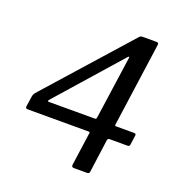

<svg xmlns="http://www.w3.org/2000/svg" viewBox="-133 -856 915 970"><g transform="rotate(20 324.5 -371.0)"><path d="M451 -733Q456 -739 460.5 -740.5Q465 -742 474 -742H545Q557 -742 555 -729L492 -278Q491 -271 497 -271H593Q600 -271 603 -268.5Q606 -266 605 -260L598 -210Q597 -204 594.5 -201.5Q592 -199 584 -199H489Q480 -199 478 -189L454 -12Q453 -5 450 -2.5Q447 0 438 0H370Q356 0 358 -14L383 -192Q385 -199 376 -199H49Q36 -199 38 -212L46 -266Q47 -274 50.5 -280.5Q54 -287 64 -298L451 -733ZM384 -271Q392 -271 393 -280L441 -618Q443 -632 428 -614L136 -283Q130 -276 131 -273.5Q132 -271 136 -271Z"/></g></svg>

Font: Libre Franklin
Style: Italic
Weight: 400
Italic angle: -8°
Designer: Pablo Impallari, Rodrigo Fuenzalida, Nhung Nguyen
Foundry: Impallari Type
Version: Version 3.000